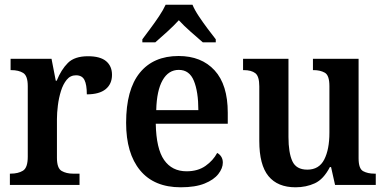

<svg xmlns="http://www.w3.org/2000/svg" viewBox="-20 -786 1640 816"><path d="M22 0V-48H25Q57 -48 77.5 -60.5Q98 -73 98 -120V-420Q98 -464 78.5 -476Q59 -488 28 -488H25V-536H199L217 -443H221Q240 -490 268.5 -518.5Q297 -547 354 -547Q406 -547 431 -526Q456 -505 456 -468Q456 -429 429 -407Q402 -385 349 -385Q349 -426 339 -446Q329 -466 303 -466Q279 -466 263.5 -447Q248 -428 239 -399Q230 -370 226 -338Q222 -306 222 -280V-115Q222 -71 242 -59.5Q262 -48 290 -48H318V0Z M748 10Q635 10 575.5 -62Q516 -134 516 -264Q516 -405 574 -476.5Q632 -548 739 -548Q836 -548 892 -487Q948 -426 948 -307V-260H642Q644 -154 677.5 -106Q711 -58 773 -58Q821 -58 853.5 -81Q886 -104 903 -136Q913 -131 920 -120.5Q927 -110 927 -95Q927 -71 908 -46.5Q889 -22 849.5 -6Q810 10 748 10ZM823 -318Q823 -396 804 -442.5Q785 -489 740 -489Q696 -489 671 -445Q646 -401 644 -318ZM585 -619Q599 -638 618.5 -664Q638 -690 656 -717Q674 -744 684 -766H798Q807 -744 825 -717Q843 -690 862.5 -664Q882 -638 897 -619V-606H842Q820 -625 790.5 -651Q761 -677 740 -700Q719 -677 690.5 -651Q662 -625 640 -606H585Z M1236 10Q1160 10 1121 -37.5Q1082 -85 1082 -187V-419Q1082 -462 1065 -475Q1048 -488 1016 -488H1013V-536H1206V-204Q1206 -137 1222.5 -101Q1239 -65 1286 -65Q1336 -65 1358 -108Q1380 -151 1380 -222V-420Q1380 -466 1360.5 -477Q1341 -488 1313 -488H1310V-536H1504V-113Q1504 -69 1523.5 -58.5Q1543 -48 1571 -48H1577V0H1404L1387 -76H1382Q1355 -24 1318 -7Q1281 10 1236 10Z"/></svg>

Font: Noto Serif Thai SemiCondensed SemiBold
Style: Regular
Weight: 600
Width: 4
Designer: Monotype Design Team
Foundry: Monotype Imaging Inc.
Version: Version 2.002; ttfautohint (v1.8.4.7-5d5b)